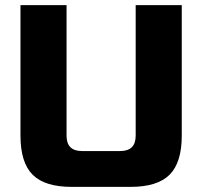

<svg xmlns="http://www.w3.org/2000/svg" viewBox="-20 -720 790 750"><path d="M510 -700H690V-190Q690 -85 642.5 -37.5Q595 10 490 10H260Q155 10 107.5 -37.5Q60 -85 60 -190V-700H240V-190Q240 -130 300 -130H450Q510 -130 510 -190Z"/></svg>

Font: Russo One
Style: Regular
Weight: 400
Designer: Jovanny lemonad
Foundry: Jovanny Lemonad
Version: Version 1.001